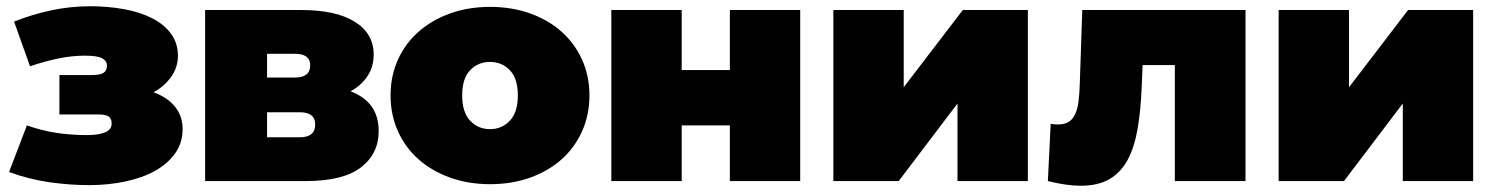

<svg xmlns="http://www.w3.org/2000/svg" viewBox="-20 -579 4784 614"><path d="M265 13Q326 13 380.5 1.5Q435 -10 475.5 -32.5Q516 -55 540 -88.5Q564 -122 564 -166Q564 -208 539.5 -238Q515 -268 471 -284Q506 -303 527.5 -333.5Q549 -364 549 -401Q549 -441 527 -471Q505 -501 467 -520.5Q429 -540 377.5 -549.5Q326 -559 268 -559Q205 -559 144 -546Q83 -533 25 -510L76 -367Q123 -383 166.5 -392Q210 -401 251 -401Q292 -401 307 -392.5Q322 -384 322 -369Q322 -353 311 -346Q300 -339 274 -339H170V-213H295Q318 -213 327.5 -206.5Q337 -200 337 -184Q337 -164 315.5 -155.5Q294 -147 259 -147Q208 -147 161 -154Q114 -161 66 -178L9 -29Q71 -6 136.5 3.5Q202 13 265 13Z M834 -407V-331H923Q972 -331 972 -370Q972 -407 923 -407ZM834 -220V-140H939Q988 -140 988 -181Q988 -220 939 -220ZM636 0V-547H943Q1054 -547 1114.5 -509.5Q1175 -472 1175 -404Q1175 -366 1155.5 -336Q1136 -306 1101 -287Q1191 -253 1191 -160Q1191 -87 1134 -43.5Q1077 0 959 0Z M1547 10Q1478 10 1419.5 -11Q1361 -32 1318.5 -69.5Q1276 -107 1252.5 -159.5Q1229 -212 1229 -274Q1229 -336 1252.5 -388Q1276 -440 1318.5 -477.5Q1361 -515 1419.5 -536Q1478 -557 1547 -557Q1617 -557 1675.5 -536Q1734 -515 1776 -477.5Q1818 -440 1841.5 -388Q1865 -336 1865 -274Q1865 -212 1841.5 -159.5Q1818 -107 1776 -69.5Q1734 -32 1675.5 -11Q1617 10 1547 10ZM1547 -166Q1585 -166 1610.5 -193Q1636 -220 1636 -274Q1636 -328 1610.5 -354.5Q1585 -381 1547 -381Q1509 -381 1483.5 -354.5Q1458 -328 1458 -274Q1458 -220 1483.5 -193Q1509 -166 1547 -166Z M1935 0V-547H2160V-355H2314V-547H2539V0H2314V-178H2160V0Z M2645 0V-547H2870V-300L3059 -547H3267V0H3042V-248L2854 0Z M3340 -183Q3346 -182 3352 -181.5Q3358 -181 3363 -181Q3385 -181 3398 -189.5Q3411 -198 3418.5 -214.5Q3426 -231 3429 -254.5Q3432 -278 3433 -309L3441 -547H3963V0H3737V-371H3634L3631 -300Q3628 -226 3618 -167.5Q3608 -109 3586.5 -68.5Q3565 -28 3528.5 -6.5Q3492 15 3436 15Q3391 15 3331 0Z M4069 0V-547H4294V-300L4483 -547H4691V0H4466V-248L4278 0Z"/></svg>

Font: Montserrat-Alt1 Black
Style: Regular
Weight: 900
Designer: Differentunic
Foundry: Differentunic
Version: Version 7.222